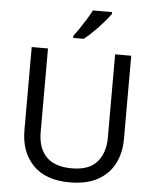

<svg xmlns="http://www.w3.org/2000/svg" viewBox="-62 -996 855 1057"><g transform="rotate(5 365.5 -467.0)"><path d="M640 -252Q640 -178 610 -118.5Q580 -59 518.5 -24.5Q457 10 362 10Q229 10 159.5 -62.5Q90 -135 90 -254V-714H180V-251Q180 -164 226.5 -116Q273 -68 367 -68Q464 -68 507.5 -119.5Q551 -171 551 -252V-714H640ZM514 -934Q502 -916 477 -887.5Q452 -859 423.5 -830.5Q395 -802 371 -784H313V-796Q328 -815 345.5 -841Q363 -867 380 -894.5Q397 -922 408 -944H514Z"/></g></svg>

Font: Noto Sans Tai Viet
Style: Regular
Weight: 400
Designer: Monotype Design Team
Foundry: Monotype Imaging Inc.
Version: Version 2.003; ttfautohint (v1.8.4.7-5d5b)